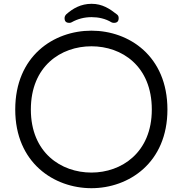

<svg xmlns="http://www.w3.org/2000/svg" viewBox="-20 -968 959 1008"><path d="M142 -393C142 -621 300 -725 460 -725C620 -725 777 -621 777 -393C777 -166 617 -62 460 -62C301 -62 142 -166 142 -393ZM460 20C656 20 859 -113 859 -393C859 -674 657 -807 460 -807C262 -807 60 -674 60 -393C60 -113 264 20 460 20ZM565 -851C569 -849 573 -848 578 -848C595 -848 603 -856 603 -873C603 -882 600 -888 593 -893C556 -922 517 -948 461 -948C405 -948 363 -924 328 -893C322 -887 319 -880 319 -873C319 -856 327 -848 344 -848C349 -848 353 -849 356 -851C388 -869 423 -878 461 -878C497 -878 534 -870 565 -851Z"/></svg>

Font: Fabada
Style: Regular
Weight: 400
Designer: deFharo
Foundry: deFharo.com
Version: Version 4.000 2011 initial release